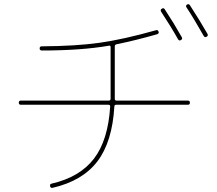

<svg xmlns="http://www.w3.org/2000/svg" viewBox="-20 -862 1040 920"><path d="M833 -674Q800 -733 752 -806Q747 -815 755 -820Q764 -826 769 -818Q812 -753 851 -684Q856 -675 847 -670Q838 -665 833 -674ZM956 -690Q906 -778 874 -826Q868 -835 876 -840Q885 -845 890 -837Q938 -763 974 -700Q979 -691 970 -686Q961 -681 956 -690ZM80 -360Q70 -360 70 -370Q70 -380 80 -380H501Q510 -380 510 -389V-420V-636Q510 -645 502 -643Q369 -620 181 -620Q170 -620 170 -630Q170 -640 180 -640Q343 -641 457 -657Q571 -673 727 -717Q736 -721 740 -710Q743 -702 733 -698Q632 -669 539 -650Q530 -648 530 -640V-420V-389Q530 -380 538 -380H880Q890 -380 890 -370Q890 -360 880 -360H537Q528 -360 528 -352Q518 -182 446.5 -88.5Q375 5 232 38Q222 40 220 30Q218 20 227 18Q362 -13 430 -101.5Q498 -190 508 -352Q508 -360 500 -360Z"/></svg>

Font: Rounded Mplus 1c Thin
Style: Regular
Weight: 250
Version: Version 1.059.20150529